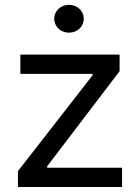

<svg xmlns="http://www.w3.org/2000/svg" viewBox="-20 -749 553 769"><path d="M51.8 -63.5 350.6 -447.3V-453.1H61.5V-530.3H459V-463.9L168.9 -83V-77.1H468.8V0H51.8ZM197.3 -673.8Q197.3 -689.5 205.1 -702.1Q212.9 -714.8 226.6 -722.2Q240.2 -729.5 255.9 -729.5Q272.5 -729.5 286.1 -722.2Q299.8 -714.8 307.6 -702.1Q315.4 -689.5 315.4 -673.8Q315.4 -659.2 307.6 -646Q299.8 -632.8 286.1 -625.5Q272.5 -618.2 255.9 -618.2Q240.2 -618.2 226.6 -625.5Q212.9 -632.8 205.1 -646Q197.3 -659.2 197.3 -673.8Z"/></svg>

Font: Pretendard JP Variable
Style: Regular
Weight: 400
Designer: Base glyphs from Inter by Rasmus Andersson; Hangul glyphs from Noto Sans CJK(Source Han Sans) by Jang Soo-young and Kang
Foundry: Kil Hyung-jin
Version: Version 1.307;Glyphs 3.2 (3192)